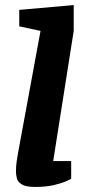

<svg xmlns="http://www.w3.org/2000/svg" viewBox="-20 -730 335 758"><path d="M119 8Q82 8 66 -2Q50 -12 46.5 -26.5Q43 -41 43 -52Q43 -75 46 -94Q49 -113 51 -125L140 -608L56 -626V-691L271 -710V-608L190 -94H261V-24Q258 -22 240 -14Q222 -6 191.5 1Q161 8 119 8Z"/></svg>

Font: Faustina ExtraBold
Style: Italic
Weight: 800
Italic angle: -8°
Designer: Alfonso Garcia
Foundry: http://www.omnibus-type.com
Version: Version 1.200